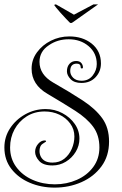

<svg xmlns="http://www.w3.org/2000/svg" viewBox="-27 -802 554 875"><path d="M222 53Q161 53 109 31Q57 9 25 -32Q-7 -73 -7 -130Q-7 -178 19 -217.5Q45 -257 88 -281Q131 -305 181 -305Q222 -305 257 -286.5Q292 -268 313.5 -237.5Q335 -207 335 -170Q335 -138 318 -110Q301 -82 273 -65Q245 -48 212 -48Q170 -48 151.5 -68.5Q133 -89 133 -110Q133 -130 146.5 -146Q160 -162 177 -162Q183 -162 183 -157L168 -147Q160 -142 156.5 -133Q153 -124 153 -114Q153 -100 159 -88Q173 -61 212 -61Q244 -61 266 -78.5Q288 -96 300 -123.5Q312 -151 312 -180Q312 -213 293 -239Q274 -265 243.5 -279.5Q213 -294 176 -294Q130 -294 94.5 -271.5Q59 -249 39 -212Q19 -175 19 -130Q19 -79 47 -41Q75 -3 121.5 17.5Q168 38 223 38Q277 38 323.5 17.5Q370 -3 398 -41Q426 -79 426 -130Q426 -186 397.5 -224.5Q369 -263 316 -297Q263 -331 190 -374Q117 -416 117 -489Q117 -530 141.5 -563.5Q166 -597 205 -616.5Q244 -636 289 -636Q349 -636 390 -604Q433 -570 433 -513Q433 -476 408.5 -450Q384 -424 344 -424Q311 -424 294.5 -441.5Q278 -459 278 -477Q278 -498 289.5 -511Q301 -524 320 -524Q336 -524 343.5 -515Q351 -506 351 -495Q351 -490 346 -490Q341 -490 341 -494Q341 -512 323 -512Q293 -512 293 -478Q293 -461 306.5 -447.5Q320 -434 345 -434Q377 -434 395.5 -458Q414 -482 414 -510Q414 -560 377 -591.5Q340 -623 286 -623Q235 -623 196 -596Q153 -568 153 -520Q153 -462 215 -426Q294 -381 351 -343.5Q408 -306 439 -263Q470 -220 470 -157Q470 -91 435.5 -44Q401 3 344.5 28Q288 53 222 53ZM296 -697Q293 -697 290 -700Q285 -705 273.5 -717Q262 -729 249.5 -743Q237 -757 228.5 -767.5Q220 -778 220 -779Q222 -782 228 -782L310 -735L399 -782H420L304 -700Q300 -697 296 -697Z"/></svg>

Font: Updock
Style: Regular
Weight: 400
Designer: Robert E. Leuschke
Foundry: Robert E. Leuschke
Version: Version 1.010; ttfautohint (v1.8.4.7-5d5b)